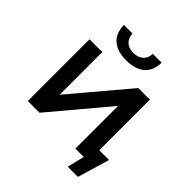

<svg xmlns="http://www.w3.org/2000/svg" viewBox="-224 -900 1170 1170"><g transform="rotate(45 360.5 -315.5)"><path d="M89 0V-532H199V-164L509 -532H609V-96H693L632 111H544L571 0H499V-368L190 0ZM337.5 -599Q260.5 -599 218.5 -635Q176.5 -671 175.5 -742H249.5Q250.5 -705 273.5 -683.5Q296.5 -662 336.5 -662Q376.5 -662 400 -683.5Q423.5 -705 424.5 -742H500.5Q499 -671 456.8 -635Q414.5 -599 337.5 -599Z"/></g></svg>

Font: Argentum Sans
Style: Regular
Weight: 400
Designer: Julieta Ulanovsky, Owen Earl, Chris M. Simpson, Rasmus Andersson, Cristiano Sobral
Foundry: The Argentum Sans Project Authors
Version: Version 3.135; ttfautohint (v1.8.4.7-5d5b-dirty)